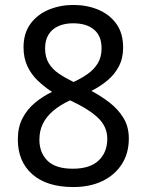

<svg xmlns="http://www.w3.org/2000/svg" viewBox="-20 -745 591 775"><path d="M276 10Q169 10 110.5 -41.5Q52 -93 52 -182Q52 -231 70.5 -267Q89 -303 120.5 -329.5Q152 -356 190 -374Q158 -395 132 -420Q106 -445 90.5 -478Q75 -511 75 -554Q75 -611 103 -649Q131 -687 177 -706Q223 -725 276 -725Q331 -725 376.5 -706Q422 -687 449.5 -649Q477 -611 477 -553Q477 -510 460 -477.5Q443 -445 414.5 -421Q386 -397 349 -378Q387 -358 421.5 -331.5Q456 -305 478 -269.5Q500 -234 500 -186Q500 -126 471.5 -82Q443 -38 393 -14Q343 10 276 10ZM274 -64Q343 -64 378 -97Q413 -130 413 -185Q413 -233 376.5 -268.5Q340 -304 263 -340Q222 -321 194.5 -297.5Q167 -274 153 -245.5Q139 -217 139 -181Q139 -129 171.5 -96.5Q204 -64 274 -64ZM277 -414Q309 -429 334.5 -447Q360 -465 375 -490Q390 -515 390 -550Q390 -600 359.5 -625.5Q329 -651 275 -651Q241 -651 215.5 -639.5Q190 -628 176 -605.5Q162 -583 162 -550Q162 -514 177 -489.5Q192 -465 218 -447.5Q244 -430 277 -414Z"/></svg>

Font: hindi115
Style: Book
Weight: 400
Designer: Jelle Bosma - Monotype Design Team
Foundry: Monotype Imaging Inc.
Version: Version 2.003